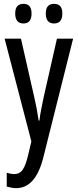

<svg xmlns="http://www.w3.org/2000/svg" viewBox="-20 -738 403 998"><path d="M4 -537 143 -3 127 65Q114 121 98 144Q82 167 53 167Q38 167 15 160V232Q44 240 64 240Q165 240 205 81L360 -537H276L207 -233Q200 -199 194 -169Q188 -139 185 -111H181Q172 -174 158 -233L89 -537ZM218 -668Q218 -616 261 -616Q304 -616 304 -668Q304 -718 261 -718Q218 -718 218 -668ZM59 -668Q59 -616 102 -616Q144 -616 144 -668Q144 -718 102 -718Q59 -718 59 -668Z"/></svg>

Font: Noto Sans Display Condensed
Style: Regular
Weight: 400
Width: 3
Designer: Monotype Design Team
Foundry: Monotype Imaging Inc.
Version: Version 1.900